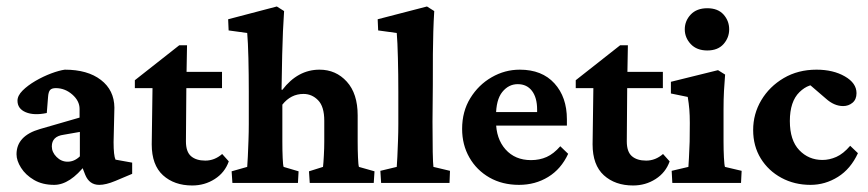

<svg xmlns="http://www.w3.org/2000/svg" viewBox="-20 -567 2689 595"><path d="M147.9 5.9Q111.3 5.9 85.2 -9.5Q59.1 -24.9 45.2 -47.1Q31.2 -69.3 31.2 -88.9Q31.2 -146 103.5 -167L226.6 -202.6V-229.5Q226.6 -254.4 203.9 -274.2Q181.2 -293.9 152.8 -293.9Q140.1 -293.9 135 -287.8Q129.9 -281.7 128.9 -266.1L125 -216.8Q85.4 -208.5 59.8 -219.2Q34.2 -230 34.2 -254.9Q34.2 -270.5 50 -286.4Q65.9 -302.2 89.8 -316.2Q113.8 -330.1 138.4 -339.4Q163.1 -348.6 180.7 -351.1Q251.5 -351.1 292.7 -319.3Q334 -287.6 334.5 -233.4L332 -126.5Q332 -85.4 337.9 -72.3L389.6 -63V-28.3L337.4 -6.3Q308.1 5.9 287.6 5.9Q256.8 5.9 244.1 -25.4L230 -61.5L246.6 -58.6Q196.8 5.9 147.9 5.9ZM189.5 -65.9Q210.4 -65.9 227.5 -82.5V-158.2L177.2 -149.4Q140.6 -144.5 140.6 -113.3Q140.6 -95.2 155.3 -80.6Q169.9 -65.9 189.5 -65.9Z M689 -66.9Q676.8 -32.2 645.5 -12.2Q614.3 7.8 575.7 7.8Q520 7.8 485.1 -23.9Q450.2 -55.7 450.2 -119.6L452.6 -293.9H397.9V-318.4L535.6 -426.8H559.6L557.6 -314.5L556.2 -128.9Q556.2 -96.7 572 -83Q587.9 -69.3 616.2 -69.3Q645 -69.3 668.5 -89.8ZM520.5 -293.9V-344.2H668V-293.9Z M700.2 0 697.8 -36.1 746.1 -49.8Q747.1 -59.1 748 -81.3Q749 -103.5 750 -130.9Q751 -158.2 751 -183.1V-282.2Q751 -336.4 749.8 -387Q748.5 -437.5 746.1 -464.8L688.5 -472.7L687 -507.3L837.9 -546.9L860.4 -532.7Q858.4 -501 856.9 -470.2Q855.5 -439.5 854.5 -397.5Q853.5 -355.5 852.5 -289.1L855 -288.6Q902.8 -351.1 970.2 -351.1Q1021 -351.1 1054.7 -314Q1088.4 -276.9 1088.4 -209.5V-128.9Q1088.4 -102.5 1089.4 -79.3Q1090.3 -56.2 1092.3 -49.8L1140.6 -36.1L1138.2 0H939.9L937.5 -36.1L981 -49.8Q982.4 -61.5 983.6 -84.7Q984.9 -107.9 984.9 -128.4V-192.9Q984.9 -236.8 965.8 -256.3Q946.8 -275.9 920.4 -275.9Q881.3 -275.9 855 -242.7V-127.9Q855 -99.6 856 -77.6Q856.9 -55.7 858.9 -49.8L905.3 -36.1L903.3 0Z M1161.1 0 1158.7 -37.6 1209.5 -49.8Q1210.4 -59.1 1211.4 -81.3Q1212.4 -103.5 1213.4 -130.9Q1214.4 -158.2 1214.4 -183.1V-282.2Q1214.4 -336.4 1213.1 -387.2Q1211.9 -438 1209.5 -464.8L1151.9 -472.7L1150.4 -507.3L1303.2 -546.9L1325.7 -532.7Q1323.7 -500 1322.8 -469.2Q1321.8 -438.5 1321.5 -399.4Q1321.3 -360.4 1321.3 -303.2L1320.3 -189.5Q1320.3 -133.8 1321 -96.2Q1321.8 -58.6 1323.2 -49.8L1374.5 -37.6L1373 0Z M1588.4 5.9Q1536.6 5.9 1496.8 -16.8Q1457 -39.6 1434.6 -78.9Q1412.1 -118.2 1412.1 -167.5Q1412.1 -221.7 1437.5 -262.9Q1462.9 -304.2 1503.7 -327.6Q1544.4 -351.1 1590.8 -351.1Q1659.7 -351.1 1698.2 -308.6Q1736.8 -266.1 1736.8 -197.3V-177.7H1505.9V-219.7H1657.7L1644.5 -199.7V-227.5Q1644.5 -264.2 1628.7 -285.2Q1612.8 -306.2 1584.5 -306.2Q1556.2 -306.2 1536.6 -282Q1517.1 -257.8 1517.1 -207.5V-191.4Q1517.1 -137.2 1546.6 -104Q1576.2 -70.8 1625.5 -70.8Q1652.3 -70.8 1674.1 -80.6Q1695.8 -90.3 1716.3 -113.8L1740.7 -90.3Q1718.8 -43 1678.7 -18.6Q1638.7 5.9 1588.4 5.9Z M2055.2 -66.9Q2043 -32.2 2011.7 -12.2Q1980.5 7.8 1941.9 7.8Q1886.2 7.8 1851.3 -23.9Q1816.4 -55.7 1816.4 -119.6L1818.8 -293.9H1764.2V-318.4L1901.9 -426.8H1925.8L1923.8 -314.5L1922.4 -128.9Q1922.4 -96.7 1938.2 -83Q1954.1 -69.3 1982.4 -69.3Q2011.2 -69.3 2034.7 -89.8ZM1886.7 -293.9V-344.2H2034.2V-293.9Z M2063.5 0 2061.5 -37.6 2113.3 -49.8Q2113.8 -54.7 2115 -77.4Q2116.2 -100.1 2117.2 -127.9L2117.7 -186Q2117.7 -210 2116.2 -228Q2114.7 -246.1 2111.3 -266.6L2059.1 -277.3V-313.5L2205.1 -349.6L2227.1 -335.9Q2225.1 -310.5 2223.6 -285.2Q2222.2 -259.8 2222.2 -228V-127.9Q2222.2 -102.5 2223.4 -79.1Q2224.6 -55.7 2226.6 -49.8L2278.3 -37.6L2276.4 0ZM2171.9 -410.6Q2139.2 -410.6 2120.6 -430.4Q2102.1 -450.2 2102.1 -476.1Q2102.1 -502.4 2120.6 -522Q2139.2 -541.5 2171.9 -541.5Q2204.6 -541.5 2222.2 -522Q2239.7 -502.4 2239.7 -476.1Q2239.7 -450.2 2222.2 -430.4Q2204.6 -410.6 2171.9 -410.6Z M2491.7 5.9Q2441.9 5.9 2401.6 -15.9Q2361.3 -37.6 2337.6 -75.9Q2314 -114.3 2314 -164.1Q2314 -213.9 2339.1 -256.3Q2364.3 -298.8 2408.7 -325Q2453.1 -351.1 2510.3 -351.1Q2562 -351.1 2598.1 -330.3Q2634.3 -309.6 2634.3 -278.3Q2634.3 -258.8 2621.8 -248.5Q2609.4 -238.3 2592.8 -238.3Q2564.9 -238.3 2539.1 -261.7L2480 -312.5L2521 -303.7Q2487.3 -310.5 2457.5 -281.5Q2427.7 -252.4 2427.7 -191.9Q2427.7 -132.3 2456.8 -101.8Q2485.8 -71.3 2528.8 -71.3Q2550.3 -71.3 2571.8 -80.8Q2593.3 -90.3 2614.7 -115.2L2638.7 -92.3Q2616.2 -43.5 2576.7 -18.8Q2537.1 5.9 2491.7 5.9Z"/></svg>

Font: Lateef
Style: Bold
Weight: 700
Designer: SIL International
Foundry: SIL International
Version: Version 4.200